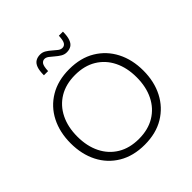

<svg xmlns="http://www.w3.org/2000/svg" viewBox="-228 -1051 1235 1235"><g transform="rotate(-45 390.0 -433.5)"><path d="M390 10Q287 10 212.5 -34.5Q138 -79 98.5 -156.5Q59 -234 59 -334Q59 -434 98.5 -511.5Q138 -589 212.5 -633.5Q287 -678 390 -678Q493 -678 567 -633.5Q641 -589 681 -511.5Q721 -434 721 -334Q721 -234 681 -156.5Q641 -79 567 -34.5Q493 10 390 10ZM390 -43Q474 -43 534.5 -79.5Q595 -116 627.5 -181.5Q660 -247 660 -334Q660 -421 627.5 -486.5Q595 -552 534.5 -588.5Q474 -625 390 -625Q306 -625 245.5 -588.5Q185 -552 152.5 -486.5Q120 -421 120 -334Q120 -247 152.5 -181.5Q185 -116 245.5 -79.5Q306 -43 390 -43ZM247 -765Q247 -807 256 -831.5Q265 -856 282.5 -866.5Q300 -877 324 -877Q345 -877 363 -866Q381 -855 396.5 -841Q412 -827 426.5 -816Q441 -805 456 -805Q473 -805 483 -819.5Q493 -834 495 -877H532Q532 -836 523 -811Q514 -786 497 -775.5Q480 -765 456 -765Q435 -765 417 -776Q399 -787 383 -801Q367 -815 352.5 -826Q338 -837 324 -837Q307 -837 297 -822.5Q287 -808 285 -765Z"/></g></svg>

Font: Gantari Light
Style: Regular
Weight: 300
Designer: Anugrah Pasau
Foundry: Lafontype
Version: Version 1.000; ttfautohint (v1.8.3)